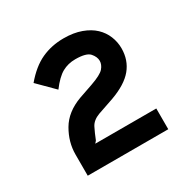

<svg xmlns="http://www.w3.org/2000/svg" viewBox="-112 -920 657 665"><g transform="rotate(-30 217.0 -588.0)"><path d="M379 -685Q379 -638 351.5 -604.5Q324 -571 263 -549L199 -527Q172 -517 162 -497Q152 -477 143 -454L142 -452L135 -444H379V-361H57V-446Q57 -495 83.5 -540.5Q110 -586 170 -608L225 -627Q268 -642 280 -656Q292 -670 292 -685Q292 -701 278.5 -716.5Q265 -732 221 -732Q192 -732 168.5 -719Q145 -706 118 -670L55 -733Q93 -778 133.5 -796.5Q174 -815 222 -815Q262 -815 292 -804Q322 -793 341 -775Q360 -757 369.5 -733.5Q379 -710 379 -685Z"/></g></svg>

Font: Sinkin Sans 500 Medium
Style: 500 Medium
Weight: 500
Designer: Keith Bates
Foundry: K-Type
Version: Sinkin Sans (version 1.0)  by Keith Bates   •   © 2014   www